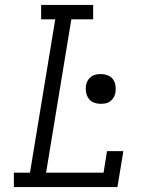

<svg xmlns="http://www.w3.org/2000/svg" viewBox="-20 -755 640 775"><path d="M36 0V-58H101L203 -677H146V-735H356V-677H268L166 -58H398L412 -145H478L454 0ZM387 -336Q372 -336 359 -341Q346 -346 338 -357Q330 -368 327.5 -382Q325 -396 327 -411Q329 -421 334 -430Q339 -439 348 -445.5Q357 -452 367 -454Q377 -456 387 -456Q401 -456 414.5 -451Q428 -446 436 -435Q444 -424 446 -410Q448 -396 446 -381Q444 -371 439 -362Q434 -353 425.5 -346.5Q417 -340 407 -338Q397 -336 387 -336Z"/></svg>

Font: Iosevka Slab LtExObl
Style: Regular
Weight: 300
Width: 7
Italic angle: -9°
Monospace: yes
Designer: Belleve Invis
Foundry: Belleve Invis
Version: Version 11.1.0; ttfautohint (v1.8.3)